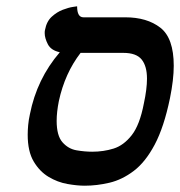

<svg xmlns="http://www.w3.org/2000/svg" viewBox="-20 -579 572 610"><path d="M249 11Q225 11 194 5.5Q163 0 134.5 -17Q106 -34 87 -66Q68 -98 68 -151Q68 -165 69.5 -181.5Q71 -198 75 -216Q97 -328 170 -413Q142 -419 132 -438.5Q122 -458 122 -474Q122 -481 123 -484Q128 -511 144.5 -526Q161 -541 179.5 -548Q198 -555 211.5 -557Q225 -559 225 -559Q225 -524 245 -524H378Q447 -524 489.5 -491Q532 -458 532 -370Q532 -326 520 -267Q501 -175 471.5 -119.5Q442 -64 405 -36Q368 -8 328 1.5Q288 11 249 11ZM372 -411H236Q186 -346 167 -258Q160 -223 160 -195Q160 -148 178.5 -127Q197 -106 223 -101.5Q249 -97 273 -97Q309 -97 341 -107Q373 -117 398.5 -149.5Q424 -182 437 -250Q442 -273 444.5 -293Q447 -313 447 -329Q447 -369 430 -390Q413 -411 372 -411Z"/></svg>

Font: Libertinus Serif Semibold Italic
Style: Regular
Weight: 600
Italic angle: -11.5°
Designer: Philipp H. Poll, Khaled Hosny
Foundry: Caleb Maclennan
Version: Version 7.051;RELEASE